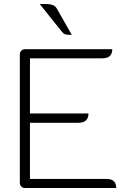

<svg xmlns="http://www.w3.org/2000/svg" viewBox="-20 -948 661 968"><path d="M80 -675Q80 -685 87.5 -692.5Q95 -700 106 -700H546Q546 -654 496 -654H131V-376H426Q426 -329 375 -329H131V-46H517Q566 -46 566 0H106Q95 0 87.5 -7.5Q80 -15 80 -26ZM293 -787 180 -928H208Q230 -928 244.5 -923Q259 -918 267 -904L342 -772Q317 -772 308.5 -775Q300 -778 293 -787Z"/></svg>

Font: K2D Thin
Style: Regular
Weight: 100
Designer: Katatrad Aksorn Co.,Ltd.
Foundry: Cadson Demak Co.,Ltd.
Version: Version 1.000; ttfautohint (v1.6)